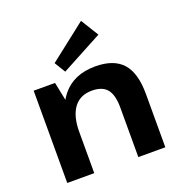

<svg xmlns="http://www.w3.org/2000/svg" viewBox="-143 -934 994 1056"><g transform="rotate(-20 354.0 -406.0)"><path d="M487 -290Q487 -364 459.5 -397.5Q432 -431 371 -431Q302 -431 265.5 -382Q229 -333 229 -240L173 -159V-228Q173 -384 240.5 -467Q308 -550 434 -550Q542 -550 593.5 -492.5Q645 -435 645 -312V0H487ZM71 -540H196L229 -378V0H71ZM511 -708 270 -579 231 -643 447 -812Z"/></g></svg>

Font: Pathway Extreme 28pt
Style: Bold
Weight: 700
Designer: Eduardo Rodriguez Tunni
Foundry: Eduardo Rodriguez Tunni
Version: Version 1.001;gftools[0.9.26]